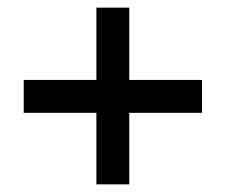

<svg xmlns="http://www.w3.org/2000/svg" viewBox="-20 -482 590 502"><path d="M42 -187V-273H508V-187ZM318 0H232V-462H318Z"/></svg>

Font: Ysabeau
Style: Bold
Weight: 700
Designer: Christian Thalmann (Catharsis Fonts)
Version: Version 2.000;gftools[0.9.27.dev2+g8671c4b]